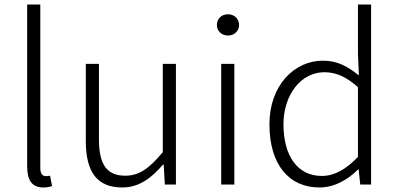

<svg xmlns="http://www.w3.org/2000/svg" viewBox="-20 -815 1759 848"><path d="M171 13C190 13 200 10 210 7L201 -39C190 -37 186 -37 182 -37C168 -37 158 -48 158 -73V-795H100V-79C100 -17 123 13 171 13Z M520 13C594 13 648 -28 700 -88H703L708 0H757V-533H699V-143C639 -71 595 -39 533 -39C451 -39 417 -90 417 -199V-533H359V-192C359 -55 409 13 520 13Z M957 0H1015V-533H957ZM987 -658C1013 -658 1036 -677 1036 -704C1036 -734 1013 -752 987 -752C960 -752 938 -734 938 -704C938 -677 960 -658 987 -658Z M1391 13C1460 13 1519 -24 1562 -67H1564L1571 0H1619V-795H1561V-578L1565 -482C1513 -523 1470 -547 1406 -547C1280 -547 1170 -438 1170 -266C1170 -87 1257 13 1391 13ZM1401 -38C1293 -38 1232 -128 1232 -266C1232 -397 1310 -496 1412 -496C1462 -496 1507 -478 1561 -430V-122C1508 -67 1458 -38 1401 -38Z"/></svg>

Font: Noto Sans CJK KR Light
Style: Regular
Weight: 300
Designer: Ryoko NISHIZUKA (kana & ideographs); Paul D. Hunt (Latin, Greek & Cyrillic); Wenlong ZHANG (bopomofo); Sandoll Communica
Foundry: Adobe Systems Incorporated
Version: Version 1.004;PS 1.004;hotconv 1.0.82;makeotf.lib2.5.63406